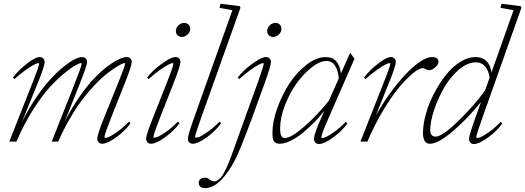

<svg xmlns="http://www.w3.org/2000/svg" viewBox="-20 -745 2763 1010"><path d="M28.8 0 155.8 -321.8Q186 -398.4 186 -409.7Q186 -413.1 181.6 -413.1Q175.8 -413.1 160.2 -405.3Q144.5 -397.5 115.5 -377.2Q86.4 -356.9 56.2 -329.1L47.9 -336.4Q72.8 -371.6 118.9 -408.2Q165 -444.8 188.5 -444.8Q200.2 -444.8 207.5 -437.5Q214.8 -430.2 214.8 -418.9Q214.8 -397 178.7 -308.6L95.2 -102.5Q129.4 -171.4 169.2 -230Q209 -288.6 244.4 -327.1Q279.8 -365.7 313.5 -393.1Q347.2 -420.4 371.6 -432.6Q396 -444.8 411.1 -444.8Q423.3 -444.8 430.7 -437.7Q438 -430.7 438 -418.9Q438 -400.9 401.4 -309.1L320.3 -105Q356.9 -177.2 398.9 -237.3Q440.9 -297.4 477.3 -334.7Q513.7 -372.1 548.3 -397.9Q583 -423.8 607.4 -434.3Q631.8 -444.8 647.5 -444.8Q658.7 -444.8 665.8 -437.5Q672.9 -430.2 672.9 -418.9Q672.9 -398.4 637.2 -309.1L561.5 -118.2Q529.8 -37.6 529.8 -24.4Q529.8 -19.5 534.2 -19.5Q540.5 -19.5 554.4 -25.4Q568.4 -31.2 597.7 -52Q627 -72.8 658.7 -105L666.5 -96.7Q638.7 -57.1 591.6 -22.9Q544.4 11.2 517.6 11.2Q506.3 11.2 499 3.9Q491.7 -3.4 491.7 -14.6Q491.7 -37.1 527.3 -125.5L601.6 -308.6Q638.2 -399.4 638.2 -409.7Q638.2 -413.1 633.8 -413.1Q630.9 -413.1 618.9 -407.7Q606.9 -402.3 585.4 -388.4Q564 -374.5 538.1 -354Q512.2 -333.5 480 -299.8Q447.8 -266.1 416.3 -225.3Q384.8 -184.6 350.1 -125.7Q315.4 -66.9 286.1 0H252L364.3 -283.2Q409.7 -397.9 409.7 -409.7Q409.7 -413.1 404.8 -413.1Q398.9 -413.1 378.4 -402.3Q357.9 -391.6 320.6 -361.3Q283.2 -331.1 242.9 -287.6Q202.6 -244.1 154.3 -168.2Q106 -92.3 66.4 0Z M936.5 -550.8Q922.9 -550.8 914.1 -559.6Q905.3 -568.4 905.3 -581.5Q905.3 -598.6 918.7 -611.6Q932.1 -624.5 949.2 -624.5Q962.9 -624.5 971.7 -615.7Q980.5 -606.9 980.5 -593.8Q980.5 -576.7 967 -563.7Q953.6 -550.8 936.5 -550.8ZM774.4 11.2Q763.2 11.2 755.9 3.9Q748.5 -3.4 748.5 -15.6Q748.5 -34.7 784.7 -125.5L862.3 -321.8Q892.1 -397.5 892.1 -409.7Q892.1 -413.1 887.7 -413.1Q881.8 -413.1 866.2 -405.3Q850.6 -397.5 821.5 -377.2Q792.5 -356.9 762.2 -329.1L753.9 -336.4Q778.3 -371.1 828.6 -408Q878.9 -444.8 902.3 -444.8Q914.6 -444.8 921.9 -437.5Q929.2 -430.2 929.2 -418.9Q929.2 -399.9 893.6 -308.6L818.8 -118.2Q787.1 -37.1 787.1 -24.4Q787.1 -20.5 790.5 -20.5Q797.9 -20.5 811.8 -26.1Q825.7 -31.7 855 -52.5Q884.3 -73.2 916 -105.5L923.8 -96.7Q896 -57.1 848.6 -22.9Q801.3 11.2 774.4 11.2Z M994.1 11.2Q982.9 11.2 975.6 3.9Q968.3 -3.4 968.3 -15.6Q968.3 -33.7 1001 -125.5L1202.6 -691.4L1134.8 -703.6L1140.1 -725.1L1239.7 -712.9L1245.1 -705.1L1035.6 -118.2Q1006.3 -36.6 1006.3 -24.4Q1006.3 -20.5 1010.7 -20.5Q1017.6 -20.5 1031.2 -26.1Q1044.9 -31.7 1074.2 -52.5Q1103.5 -73.2 1135.3 -105.5L1143.1 -96.7Q1115.2 -57.1 1068.1 -22.9Q1021 11.2 994.1 11.2Z M1416.5 -550.8Q1402.8 -550.8 1394 -559.6Q1385.3 -568.4 1385.3 -581.5Q1385.3 -598.6 1398.7 -611.6Q1412.1 -624.5 1429.2 -624.5Q1442.9 -624.5 1451.7 -615.7Q1460.4 -606.9 1460.4 -593.8Q1460.4 -576.7 1447 -563.7Q1433.6 -550.8 1416.5 -550.8ZM1059.1 244.6Q1042 244.6 1033.7 237.1Q1025.4 229.5 1025.4 216.8Q1025.4 203.6 1034.7 196.5Q1043.9 189.5 1058.1 189.5Q1070.3 189.5 1081.1 198.2Q1095.2 209 1106 209Q1119.6 209 1133.1 197.3Q1146.5 185.5 1158.7 162.8Q1170.9 140.1 1180.2 117.9Q1189.5 95.7 1200.7 64.9L1339.8 -321.8Q1367.2 -398.4 1367.2 -409.7Q1367.2 -413.1 1363.8 -413.1Q1357.4 -413.1 1341.8 -405.3Q1326.2 -397.5 1297.9 -377.2Q1269.5 -356.9 1238.8 -329.1L1230.5 -336.4Q1255.4 -371.6 1305.2 -408.2Q1355 -444.8 1378.4 -444.8Q1390.6 -444.8 1397.9 -437.5Q1405.3 -430.2 1405.3 -418.9Q1405.3 -399.4 1372.6 -308.6L1302.7 -115.7Q1287.1 -72.8 1246.1 30.3Q1209 124 1159.2 184.3Q1109.4 244.6 1059.1 244.6Z M1451.2 11.2Q1430.7 11.2 1421.9 -0.7Q1413.1 -12.7 1413.1 -45.4Q1413.1 -104 1438.2 -174.8Q1463.4 -245.6 1502 -304.9Q1540.5 -364.3 1592.5 -404.5Q1644.5 -444.8 1693.4 -444.8Q1763.2 -444.8 1773.4 -358.4L1821.8 -467.3L1844.7 -436L1705.1 -116.7Q1670.4 -37.1 1670.4 -22.9Q1670.4 -19 1673.8 -19Q1681.2 -19 1695.1 -24.7Q1709 -30.3 1738.3 -51Q1767.6 -71.8 1799.3 -104L1807.1 -95.2Q1779.8 -56.2 1732.2 -21.7Q1684.6 12.7 1657.7 12.7Q1646.5 12.7 1639.2 5.4Q1631.8 -2 1631.8 -14.2Q1631.8 -40 1669.4 -124L1686.5 -162.1Q1663.6 -132.8 1636 -104.5Q1608.4 -76.2 1576.2 -49.1Q1543.9 -22 1510.7 -5.4Q1477.5 11.2 1451.2 11.2ZM1453.6 -69.3Q1453.6 -43.5 1459.2 -31.2Q1464.8 -19 1478.5 -19Q1511.2 -19 1579.1 -77.9Q1647 -136.7 1709.5 -214.4L1762.2 -332.5Q1758.8 -373.5 1742.9 -398.9Q1727.1 -424.3 1696.8 -424.3Q1662.6 -424.3 1619.6 -390.6Q1576.7 -356.9 1540.3 -306.4Q1503.9 -255.9 1478.8 -190.9Q1453.6 -126 1453.6 -69.3Z M1876 0 2002.9 -321.8Q2033.2 -398.4 2033.2 -409.7Q2033.2 -413.1 2028.8 -413.1Q2022.9 -413.1 2007.3 -405.3Q1991.7 -397.5 1962.6 -377.2Q1933.6 -356.9 1903.3 -329.1L1895 -336.4Q1919.9 -371.6 1966.1 -408.2Q2012.2 -444.8 2035.6 -444.8Q2047.4 -444.8 2054.7 -437.5Q2062 -430.2 2062 -418.9Q2062 -397 2025.9 -308.6L1956.5 -136.7Q2030.3 -266.6 2115.5 -355.7Q2200.7 -444.8 2252.9 -444.8Q2268.6 -444.8 2277.6 -438.2Q2286.6 -431.6 2286.6 -419.4Q2286.6 -405.8 2269.3 -390.6Q2252 -375.5 2236.3 -375.5Q2229.5 -375.5 2220.2 -380.9Q2210 -386.7 2203.6 -386.7Q2185.1 -386.7 2152.1 -359.6Q2119.1 -332.5 2079.3 -285.2Q2039.6 -237.8 1994.4 -162.1Q1949.2 -86.4 1912.6 0Z M2241.7 11.2Q2205.1 11.2 2205.1 -45.9Q2205.1 -90.3 2220 -144.5Q2234.9 -198.7 2262 -251Q2289.1 -303.2 2323 -347.2Q2356.9 -391.1 2398.7 -418Q2440.4 -444.8 2480.5 -444.8Q2553.7 -444.8 2565.4 -364.3L2681.6 -691.4L2612.8 -703.6L2618.2 -725.1L2717.8 -712.9L2723.1 -705.1L2514.6 -116.7Q2485.4 -35.2 2485.4 -22.9Q2485.4 -19 2489.7 -19Q2496.6 -19 2510.3 -24.7Q2523.9 -30.3 2553.2 -51Q2582.5 -71.8 2614.3 -104L2622.1 -95.2Q2594.2 -55.7 2547.1 -21.5Q2500 12.7 2473.1 12.7Q2461.9 12.7 2454.6 5.4Q2447.3 -2 2447.3 -14.2Q2447.3 -32.2 2480 -124L2510.3 -208.5Q2438.5 -119.6 2361.6 -54.2Q2284.7 11.2 2241.7 11.2ZM2243.2 -60.5Q2243.2 -26.4 2272 -26.4Q2306.2 -26.4 2390.4 -108.2Q2474.6 -189.9 2531.7 -269L2555.7 -336.9Q2550.3 -373.5 2532.2 -395.3Q2514.2 -417 2483.4 -417Q2438.5 -417 2393.1 -377.9Q2347.7 -338.9 2315.7 -283Q2283.7 -227.1 2263.4 -166Q2243.2 -105 2243.2 -60.5Z"/></svg>

Font: Elstob ExtraLight
Style: Italic
Weight: 200
Italic angle: -20°
Designer: Peter S. Baker
Version: Version 1.015